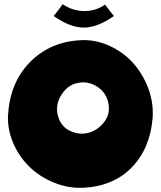

<svg xmlns="http://www.w3.org/2000/svg" viewBox="-20 -922 763 912"><path d="M521 -846Q443 -791 378 -791Q313 -791 235 -846Q241 -853 257 -874Q273 -895 278 -902Q325 -870 379.5 -869.5Q434 -869 479 -900Q485 -892 500.5 -872Q516 -852 521 -846ZM399 -291Q441 -301 473 -340Q505 -379 495 -431Q484 -485 438 -512.5Q392 -540 341 -526Q298 -515 269.5 -468Q241 -421 256 -369Q271 -319 314.5 -299.5Q358 -280 399 -291ZM362 -731Q432 -735 498.5 -705Q565 -675 611.5 -623.5Q658 -572 684 -503Q710 -434 705 -362Q693 -216 605.5 -126.5Q518 -37 375 -30Q304 -27 236.5 -54.5Q169 -82 120 -129.5Q71 -177 43 -242Q15 -307 18 -374Q27 -529 121.5 -626Q216 -723 362 -731Z"/></svg>

Font: LONDON PRESLEY
Style: Regular
Weight: 400
Version: Version 001.000